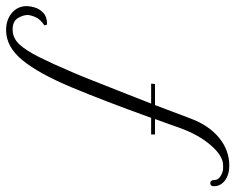

<svg xmlns="http://www.w3.org/2000/svg" viewBox="-254 -516 791 646"><g transform="rotate(90 142.0 -192.5)"><path d="M-80 183Q-115 183 -138 163.5Q-161 144 -161 113Q-161 103 -156.5 87Q-152 71 -138.5 58Q-125 45 -99 45L-96 54Q-117 68 -124 84.5Q-131 101 -131 111Q-131 126 -120.5 143.5Q-110 161 -82 161Q-54 161 -33 139Q-12 117 10.5 72Q33 27 62 -41Q72 -64 89 -107Q106 -150 126.5 -202Q147 -254 167 -305H100L101 -318H172Q200 -391 217 -437Q240 -499 282 -533.5Q324 -568 376 -568Q406 -568 425.5 -553.5Q445 -539 445 -516Q445 -504 435 -504Q424 -504 424 -519Q424 -531 409 -540Q394 -549 374 -547Q343 -547 307 -505.5Q271 -464 248 -399Q241 -378 233.5 -358Q226 -338 219 -318H271V-305H215Q157 -144 111.5 -35.5Q66 73 21 128Q-24 183 -80 183Z"/></g></svg>

Font: Gwendolyn
Style: Bold
Weight: 700
Designer: Robert E. Leuschke
Foundry: Robert E. Leuschke
Version: Version 1.010; ttfautohint (v1.8.3)